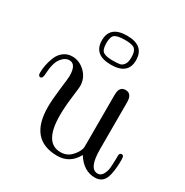

<svg xmlns="http://www.w3.org/2000/svg" viewBox="-156 -789 896 928"><g transform="rotate(30 291.5 -325.0)"><path d="M15.1 -294.9Q15.1 -315.9 19.5 -338.9Q23.9 -361.8 33.9 -386.5Q43.9 -411.1 64.5 -426.5Q85 -441.9 111.8 -441.9Q152.8 -441.9 184.3 -410.9Q215.8 -379.9 215.8 -335.9Q215.8 -327.1 208.5 -269.5Q201.2 -211.9 201.2 -166Q201.2 -12.2 292 -12.2Q327.1 -12.2 350.1 -35.6Q373 -59.1 379.9 -84Q380.9 -87.9 380.9 -111.8V-377.9Q380.9 -397.9 383.8 -407.2Q391.6 -430.2 416 -430.2Q451.2 -430.2 451.2 -381.8V-120.1Q451.2 -12.2 499 -12.2Q517.1 -12.2 527.1 -29.5Q537.1 -46.9 539.1 -66.4Q541 -85.9 541.5 -111.1Q542 -136.2 542 -139.2Q543 -148.9 550.5 -151.4Q558.1 -153.8 563 -147.9Q566.9 -144 566.9 -126Q566.9 -57.1 552 -22.9Q537.1 11.2 497.1 11.2Q434.1 11.2 393.1 -54.2Q357.9 10.7 288.1 11.2Q130.9 11.2 130.9 -171.9Q130.9 -212.9 138.9 -276.4Q147 -339.8 147 -353Q147 -418.9 108.9 -418.9Q84 -418.9 64 -392.1Q43.9 -365.2 41 -303.2Q40 -277.3 27.8 -276.9Q15.1 -276.9 15.1 -294.9ZM195.8 -581.1Q195.8 -661.1 291 -661.1Q387.2 -661.1 387.2 -579.1Q387.2 -500 292 -500Q195.8 -500 195.8 -581.1ZM221.2 -580.1Q221.2 -543 236.6 -532.5Q252 -522 288.1 -522H289.1Q315.9 -522 328.9 -524.4Q341.8 -526.9 351.3 -540Q360.8 -553.2 360.8 -580.1Q360.8 -613.3 347.9 -625.7Q335 -638.2 293 -638.2Q251 -638.2 236.1 -627.2Q221.2 -616.2 221.2 -580.1Z"/></g></svg>

Font: CMU Serif Upright Italic
Style: UprightItalic
Weight: 500
Version: Version 0.7.0